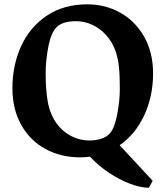

<svg xmlns="http://www.w3.org/2000/svg" viewBox="-20 -713 768 891"><path d="M535.2 -39.1 688.5 126 670.9 158.2Q632.3 158.2 583.3 139.6Q534.2 121.1 485.1 88.4Q436 55.7 397.9 14.2Q375.5 17.1 350.6 17.1Q262.2 17.1 190.9 -21.7Q119.6 -60.5 78.6 -133.3Q37.6 -206.1 37.6 -304.2Q37.6 -409.2 77.6 -497.8Q117.7 -586.4 196.3 -639.6Q274.9 -692.9 385.3 -692.9Q468.3 -692.9 538.1 -654.1Q607.9 -615.2 649.2 -542.2Q690.4 -469.2 690.4 -372.1Q690.4 -267.1 649.7 -178.7Q608.9 -90.3 535.2 -39.1ZM395.5 -61Q423.8 -61 450 -69.3Q476.1 -77.6 491.7 -96.2Q512.7 -122.1 524.4 -184.6Q536.1 -247.1 536.1 -301.3Q536.1 -364.3 531.7 -404.8Q527.3 -445.3 514.6 -480.5Q499.5 -520.5 471.7 -551Q443.8 -581.5 407.7 -598.1Q371.6 -614.7 333 -614.7Q271 -614.7 243.2 -587.4Q217.3 -562 204.6 -497.6Q191.9 -433.1 191.9 -374Q191.9 -294.9 202.1 -238.5Q212.4 -182.1 243.2 -139.6Q270 -102.5 310.1 -81.8Q350.1 -61 395.5 -61Z"/></svg>

Font: Vesper Libre
Style: Bold
Weight: 700
Designer: Robert Keller & Kimya Gandhi
Foundry: Mota Italic
Version: Version 1.058